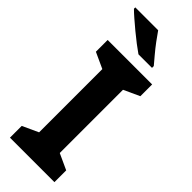

<svg xmlns="http://www.w3.org/2000/svg" viewBox="-302 -963 992 992"><g transform="rotate(45 194.5 -467.0)"><path d="M357 0H32V-86L119 -126V-588L32 -628V-714H357V-628L270 -588V-126L357 -86ZM181 -934Q196 -912 216.5 -884.5Q237 -857 258.5 -831.5Q280 -806 296 -787V-774H197Q178 -787 152.5 -806.5Q127 -826 100.5 -848Q74 -870 51 -890Q28 -910 14 -924V-934Z"/></g></svg>

Font: Noto Sans Hanifi Rohingya
Style: Bold
Weight: 700
Designer: Monotype Design Team and DaltonMaag
Foundry: Google LLC
Version: Version 2.102; ttfautohint (v1.8.4.7-5d5b)